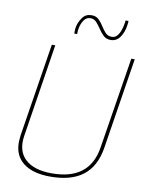

<svg xmlns="http://www.w3.org/2000/svg" viewBox="-98 -968 795 1047"><g transform="rotate(10 300.0 -445.0)"><path d="M254 10Q158 10 105.5 -30Q53 -70 53 -144Q53 -155 54 -162.5Q55 -170 56 -183L138 -700H157L76 -184Q63 -100 111.5 -54.5Q160 -9 259 -9Q468 -9 497 -194L578 -700H597L517 -194Q500 -91 435 -40.5Q370 10 254 10ZM248 -781Q248 -786 248 -797.5Q248 -809 251 -822Q257 -848 274.5 -872Q292 -896 324 -896Q349 -896 364 -881.5Q379 -867 391 -847.5Q403 -828 416.5 -813.5Q430 -799 452 -799Q470 -799 481.5 -812.5Q493 -826 499.5 -845Q506 -864 508 -878Q510 -887 510.5 -891.5Q511 -896 511 -900H527Q527 -897 527 -892Q527 -887 525 -876Q520 -837 500.5 -809Q481 -781 449 -781Q424 -781 408.5 -796Q393 -811 380.5 -830Q368 -849 354.5 -864Q341 -879 321 -879Q299 -879 285.5 -860Q272 -841 267 -816Q264 -799 264 -792.5Q264 -786 264 -781Z"/></g></svg>

Font: Georama ExtraCondensed Thin Thin
Style: Italic
Weight: 250
Italic angle: -9°
Version: Version 1.001